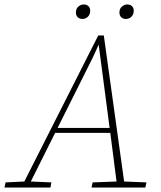

<svg xmlns="http://www.w3.org/2000/svg" viewBox="-41 -840 720 860"><path d="M-21 0 -16 -23 68 -27 399 -681H424L515 -27L615 -23L610 0H369L374 -23L481 -27L453 -245H206L97 -27L189 -23L185 0ZM375 -583 217 -267H450L401 -640ZM328 -755Q316 -755 307.5 -762.5Q299 -770 299 -784Q299 -801 310 -810.5Q321 -820 334 -820Q347 -820 355 -812.5Q363 -805 363 -792Q363 -775 352.5 -765Q342 -755 328 -755ZM523 -755Q511 -755 502.5 -762.5Q494 -770 494 -784Q494 -801 505 -810.5Q516 -820 529 -820Q542 -820 550 -812.5Q558 -805 558 -792Q558 -775 547.5 -765Q537 -755 523 -755Z"/></svg>

Font: Source Serif 4 SmText ExtraLight
Style: Italic
Weight: 200
Italic angle: -12°
Designer: Frank Grießhammer
Foundry: Adobe
Version: Version 4.005;hotconv 1.1.0;makeotfexe 2.6.0